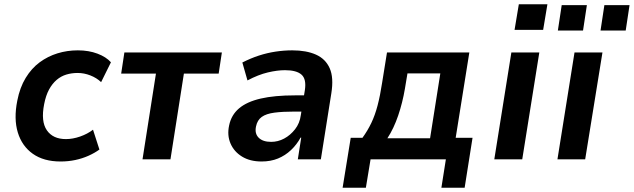

<svg xmlns="http://www.w3.org/2000/svg" viewBox="-20 -747 2971 900"><path d="M264 10Q185 10 134 -26Q83 -62 63.5 -126Q44 -190 61 -275Q73 -337 100.5 -382Q128 -427 166 -455Q204 -483 249.5 -497Q295 -511 345 -511Q396 -511 437 -495.5Q478 -480 500 -455L454 -362Q433 -382 403.5 -393.5Q374 -405 344 -405Q316 -405 291 -397.5Q266 -390 245.5 -372.5Q225 -355 210 -327.5Q195 -300 187 -259Q171 -178 199.5 -136.5Q228 -95 289 -95Q321 -95 355.5 -107Q390 -119 416 -139L446 -46Q424 -30 395 -17Q366 -4 333 3Q300 10 264 10Z M648 0 711 -402H548L563 -501H1020L1005 -402H842L779 0Z M1206 10Q1152 10 1114.5 -13Q1077 -36 1060.5 -74.5Q1044 -113 1054 -159Q1064 -208 1100.5 -239Q1137 -270 1202 -285Q1267 -300 1363 -300H1423L1413 -224H1361Q1305 -224 1266.5 -219Q1228 -214 1207 -199Q1186 -184 1180 -154Q1173 -121 1192.5 -101.5Q1212 -82 1251 -82Q1283 -82 1312 -97.5Q1341 -113 1363 -141Q1385 -169 1390 -207L1409 -324Q1417 -376 1393.5 -397Q1370 -418 1316 -418Q1280 -418 1235.5 -407.5Q1191 -397 1140 -370L1116 -454Q1155 -474 1193.5 -486.5Q1232 -499 1271.5 -505Q1311 -511 1350 -511Q1416 -511 1461 -491Q1506 -471 1525.5 -427Q1545 -383 1533 -309L1484 0H1376L1392 -102H1389Q1371 -69 1344 -43.5Q1317 -18 1283 -4Q1249 10 1206 10Z M1586 133 1624 -101H1679Q1703 -134 1720.5 -170.5Q1738 -207 1750 -253Q1762 -299 1771 -358L1794 -501H2180L2116 -101H2195L2158 133H2049L2070 0H1717L1695 133ZM1796 -99H1996L2044 -403H1890L1878 -331Q1867 -266 1846.5 -205.5Q1826 -145 1796 -99Z M2392 -607 2412 -727H2546L2526 -607ZM2297 0 2377 -501H2508L2428 0Z M2593 0 2673 -501H2804L2723 0ZM2795 -604 2813 -723H2931L2913 -604ZM2595 -604 2613 -723H2731L2713 -604Z"/></svg>

Font: Nunito Sans 7pt SemiCondensed
Style: Bold Italic
Weight: 700
Width: 4
Italic angle: -9°
Designer: Vernon Adams
Foundry: Vernon Adams
Version: Version 3.101;gftools[0.9.27]